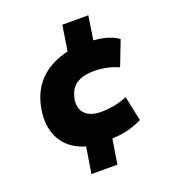

<svg xmlns="http://www.w3.org/2000/svg" viewBox="-138 -751 875 972"><g transform="rotate(-20 300.0 -265.5)"><path d="M188 115 217 -65 236 -20Q173 -32 130 -66Q87 -100 69 -154.5Q51 -209 62 -278Q71 -332 92.5 -372.5Q114 -413 146.5 -441.5Q179 -470 221.5 -488.5Q264 -507 316 -516L281 -471L308 -646H448L423 -481L403 -519Q454 -518 494 -507.5Q534 -497 561 -477L509 -343Q477 -358 443.5 -364.5Q410 -371 377 -371Q347 -371 323 -365Q299 -359 281 -346.5Q263 -334 252.5 -314.5Q242 -295 237 -267Q230 -221 257.5 -192.5Q285 -164 345 -164Q378 -164 415 -171Q452 -178 484 -192L512 -58Q483 -44 453 -34.5Q423 -25 390 -21.5Q357 -18 320 -16L355 -54L328 115Z"/></g></svg>

Font: Nunito Sans 6pt Black
Style: Italic
Weight: 900
Italic angle: -9°
Version: Version 3.101;gftools[0.9.27]